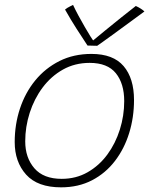

<svg xmlns="http://www.w3.org/2000/svg" viewBox="-20 -764 626 803"><path d="M235.5 19.5Q137 19.5 89.2 -33.8Q41.5 -87 41.5 -170Q41.5 -243.5 63.5 -310Q85.5 -376.5 127.5 -427.8Q169.5 -479 228.8 -508.8Q288 -538.5 362.5 -538.5Q453.5 -538.5 497 -487.5Q540.5 -436.5 540.5 -345.5Q540.5 -273 520.2 -207.5Q500 -142 460.8 -90.8Q421.5 -39.5 364.8 -10Q308 19.5 235.5 19.5ZM238 -16Q298 -16 346.2 -43.5Q394.5 -71 428.8 -117.5Q463 -164 481.2 -222Q499.5 -280 499.5 -341Q499.5 -414.5 464.5 -457.8Q429.5 -501 355 -501Q293 -501 243.2 -473Q193.5 -445 158.2 -397.8Q123 -350.5 104.2 -292Q85.5 -233.5 85.5 -173Q85.5 -104.5 123.8 -60.2Q162 -16 238 -16ZM548 -739Q554 -736.5 559.2 -733.5Q564.5 -730.5 569.2 -727.5Q574 -724.5 577.8 -721.5Q581.5 -718.5 584 -716Q540.5 -684 507 -659.5Q473.5 -635 449.5 -617.5Q425.5 -600 410 -589Q394.5 -578 386.5 -572.5Q380 -572.5 372.5 -572.8Q365 -573 358.2 -573.2Q351.5 -573.5 346 -573.5Q323 -608 299.5 -644.8Q276 -681.5 252 -724Q256 -727.5 261.2 -730.8Q266.5 -734 272.8 -737.2Q279 -740.5 285.5 -743.5Q295 -723 308.2 -698.5Q321.5 -674 334.8 -651Q348 -628 358.2 -611.8Q368.5 -595.5 372 -592H366Q384.5 -607.5 417.8 -634.8Q451 -662 486.5 -690.5Q522 -719 548 -739Z"/></svg>

Font: Grandstander Thin Thin
Style: Italic
Weight: 250
Italic angle: -15°
Version: Version 1.200